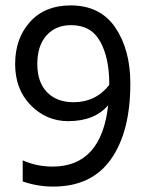

<svg xmlns="http://www.w3.org/2000/svg" viewBox="-20 -682 544 710"><path d="M462 -373Q462 -195 390.5 -93.5Q319 8 177 8Q119 8 64 -11V-89Q116 -66 174 -66Q355 -66 380 -293Q330 -234 232 -234Q152 -234 94 -292.5Q36 -351 36 -445.5Q36 -540 91 -601Q146 -662 241 -662Q351 -662 406.5 -580Q462 -498 462 -373ZM252 -304Q334 -304 384 -368V-373Q384 -468 350.5 -528.5Q317 -589 243 -589Q186 -589 152 -551Q118 -513 118 -445.5Q118 -378 154 -341Q190 -304 252 -304Z"/></svg>

Font: Hind Vadodara
Style: Regular
Weight: 400
Designer: Hitesh Malaviya
Foundry: Indian Type Foundry
Version: Version 0.702;PS 1.0;hotconv 1.0.81;makeotf.lib2.5.63406